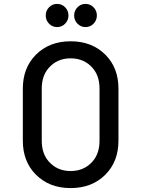

<svg xmlns="http://www.w3.org/2000/svg" viewBox="-20 -960 728 990"><path d="M379.4 -837.9Q362.3 -855.5 362.3 -880.1Q362.3 -904.8 379.4 -922.4Q396.5 -939.9 420.9 -939.9Q445.3 -939.9 462.4 -922.4Q479.5 -904.8 479.5 -880.1Q479.5 -855.5 462.4 -837.9Q445.3 -820.3 420.9 -820.3Q396.5 -820.3 379.4 -837.9ZM232.9 -837.9Q215.8 -855.5 215.8 -880.1Q215.8 -904.8 232.9 -922.4Q250 -939.9 274.4 -939.9Q298.8 -939.9 315.9 -922.4Q333 -904.8 333 -880.1Q333 -855.5 315.9 -837.9Q298.8 -820.3 274.4 -820.3Q250 -820.3 232.9 -837.9ZM195.3 -234.4Q195.3 -168.9 230.5 -128.4Q273.9 -78.1 344.2 -78.1Q414.6 -78.1 458 -128.4Q493.2 -168.9 493.2 -234.4V-502.9Q493.2 -568.4 458 -608.9Q414.6 -659.2 344.2 -659.2Q273.9 -659.2 230.5 -608.9Q195.3 -568.4 195.3 -502.9ZM97.7 -234.4V-502.9Q97.7 -608.9 163.6 -676.3Q232.9 -747.1 344.2 -747.1Q455.6 -747.1 524.9 -676.3Q590.8 -609.4 590.8 -502.9V-234.4Q590.8 -128.4 524.9 -61Q455.6 9.8 344.2 9.8Q232.9 9.8 163.6 -61Q97.7 -128.4 97.7 -234.4Z"/></svg>

Font: Nova Round
Style: Book
Weight: 400
Version: Version 2.000